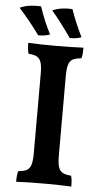

<svg xmlns="http://www.w3.org/2000/svg" viewBox="-67 -899 494 939"><g transform="rotate(5 180.5 -430.0)"><path d="M55 -626Q49 -647 49 -679Q103 -676 186 -676Q260 -676 320 -679Q320 -664 319 -650Q318 -636 314 -626Q286 -624 272 -616Q258 -608 252 -589Q246 -570 246 -533V-144Q246 -106 252 -87Q258 -68 272 -60Q286 -52 314 -50Q320 -34 320 3Q265 0 189 0Q105 0 49 3Q49 -31 55 -50Q83 -52 97 -60Q111 -68 117 -87Q123 -106 123 -144V-533Q123 -570 117 -589Q111 -608 97 -616Q83 -624 55 -626ZM-8 -846Q11 -856 39 -860Q67 -864 96 -862Q121 -787 152 -729Q130 -720 94 -720Q45 -788 -8 -846ZM152 -847Q170 -856 196.5 -860Q223 -864 250 -862Q273 -796 306 -729Q284 -720 249 -720Q196 -796 152 -847Z"/></g></svg>

Font: Vollkorn SC SemiBold
Style: Regular
Weight: 600
Designer: Friedrich Althausen
Foundry: Friedrich Althausen
Version: Version 4.015